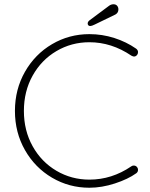

<svg xmlns="http://www.w3.org/2000/svg" viewBox="-20 -870 702 900"><path d="M627 -626Q627 -618 623 -613Q617 -605 608 -605Q604 -605 596 -609Q503 -672 399 -672Q315 -672 244.5 -630.5Q174 -589 133 -515.5Q92 -442 92 -350Q92 -258 133 -184.5Q174 -111 244.5 -69.5Q315 -28 399 -28Q504 -28 595 -90Q600 -94 607 -94Q617 -94 623 -86Q627 -81 627 -74Q627 -64 619 -58Q580 -30 518.5 -10Q457 10 399 10Q304 10 224 -37Q144 -84 97 -166.5Q50 -249 50 -350Q50 -451 97 -533.5Q144 -616 224 -663Q304 -710 399 -710Q459 -710 515.5 -692Q572 -674 618 -642Q627 -635 627 -626ZM391 -760Q391 -768 400 -775L490 -842Q500 -850 512 -850Q523 -850 529 -843Q535 -836 535 -826Q535 -810 521 -802L424 -755Q410 -748 403 -748Q397 -748 394 -751.5Q391 -755 391 -760Z"/></svg>

Font: Quicksand Light
Style: Regular
Weight: 300
Designer: Andrew Paglinawan
Foundry: Andrew Paglinawan
Version: Version 3.000